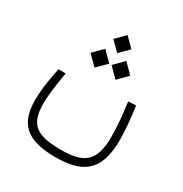

<svg xmlns="http://www.w3.org/2000/svg" viewBox="-166 -675 918 964"><g transform="rotate(30 293.0 -193.0)"><path d="M288.6 163.6C436 163.6 527.3 117.7 527.3 -71.8C527.3 -129.9 520.5 -197.8 511.2 -264.2L466.3 -261.7C475.1 -192.4 482.4 -138.7 482.4 -64.9C482.4 78.6 427.2 117.7 295.4 117.7C155.3 117.7 103 83 103 -38.6C103 -107.9 115.7 -169.9 124.5 -226.6H82.5C71.3 -167.5 58.1 -105 58.1 -33.7C58.1 95.2 115.2 163.6 288.6 163.6ZM234.9 -324.2 289.1 -378.4 234.9 -433.1 180.7 -378.4ZM356.9 -324.2 411.1 -378.4 356.9 -433.1 302.7 -378.4ZM297.4 -444.3 349.6 -496.1 297.4 -548.8 245.1 -496.1Z"/></g></svg>

Font: Cascadia Mono PL ExtraLight
Style: Regular
Weight: 200
Monospace: yes
Designer: Aaron Bell
Foundry: Saja Typeworks
Version: Version 2404.023